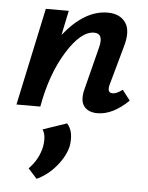

<svg xmlns="http://www.w3.org/2000/svg" viewBox="-53 -471 637 826"><g transform="rotate(5 265.5 -58.5)"><path d="M472 -103 506 -59Q438 7 372 7Q332 7 313.5 -17.5Q295 -42 308 -92L355 -277Q370 -337 328 -337Q271 -337 210.5 -239Q150 -141 125 0H22L112 -421H211L189 -315Q279 -428 379 -428Q431 -428 456 -393.5Q481 -359 461 -289L415 -124Q403 -84 430 -84Q447 -84 472 -103ZM143 97 246 62Q276 94 266 158Q256 202 220 245.5Q184 289 136 311L98 269Q140 227 152 170Q160 121 143 97Z"/></g></svg>

Font: EauTest
Style: Bold Italic
Weight: 700
Italic angle: -12°
Designer: Christian Thalmann (Catharsis Fonts)
Version: Version 0.001;PS 000.001;hotconv 1.0.88;makeotf.lib2.5.64775